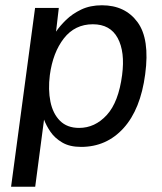

<svg xmlns="http://www.w3.org/2000/svg" viewBox="-20 -547 616 728"><path d="M22 161 113 -517H203L192.5 -427Q206.5 -448 230.2 -471.2Q254 -494.5 288 -510.8Q322 -527 366.5 -527Q454.5 -527 501.5 -463Q548.5 -399 530.5 -265.5Q513 -132.5 448.5 -61.2Q384 10 287.5 10Q244 10 215.8 -6.8Q187.5 -23.5 171.2 -47.5Q155 -71.5 147 -93.5L113.5 161ZM280 -62Q340 -62 384.8 -110.8Q429.5 -159.5 443 -262.5Q454.5 -350.5 426.2 -402.8Q398 -455 332 -455Q264 -455 222.2 -401.5Q180.5 -348 169 -262.5Q162 -207 171.2 -161.5Q180.5 -116 207.5 -89Q234.5 -62 280 -62Z"/></svg>

Font: Public Sans
Style: Italic
Weight: 400
Italic angle: -8°
Designer: The Public Sans project authors (U.S. Web Design System). Libre Franklin designed by Pablo Impallari and Rodrigo Fuenzal
Version: Version 1.008; ttfautohint (v1.8.1) -l 8 -r 50 -G 200 -x 14 